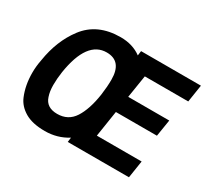

<svg xmlns="http://www.w3.org/2000/svg" viewBox="-139 -891 1198 1114"><g transform="rotate(30 460.5 -334.0)"><path d="M378 -680Q459 -680 516 -638L520 -669H921L903 -553H612L588 -402H863L845 -290H570L543 -116H843L825 0H415L419 -31Q351 12 267.5 12Q184 12 134 -17.5Q84 -47 64 -95Q36 -162 36 -245Q36 -289 45 -334Q67 -474 141 -572Q222 -680 378 -680ZM454 -439Q454 -563 352 -563Q220 -563 184 -334Q177 -287 177 -244.5Q177 -202 188 -170Q207 -110 280 -110Q353 -110 391.5 -169.5Q430 -229 446 -334Q454 -392 454 -439Z"/></g></svg>

Font: Rambla
Style: Bold Italic
Weight: 700
Italic angle: -12°
Designer: Martin Sommaruga
Foundry: Martin Sommaruga
Version: Version 1.001